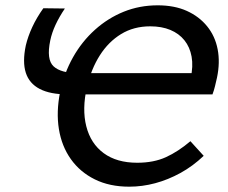

<svg xmlns="http://www.w3.org/2000/svg" viewBox="-20 -690 856 722"><path d="M466 12Q392 12 336.5 -15.5Q281 -43 246.5 -91.5Q212 -140 201.5 -204.5Q191 -269 206 -344Q221 -415 254.5 -474.5Q288 -534 337 -578Q386 -622 445.5 -646Q505 -670 573 -670Q636 -670 682.5 -649Q729 -628 759 -591Q789 -554 798.5 -504.5Q808 -455 796 -398Q792 -381 788.5 -366Q785 -351 779 -335L685 -356Q689 -363 692.5 -375Q696 -387 697 -396Q707 -441 700.5 -477Q694 -513 673.5 -538.5Q653 -564 620.5 -577.5Q588 -591 545 -591Q483 -591 435.5 -562Q388 -533 355.5 -482Q323 -431 307 -363Q288 -280 304.5 -215Q321 -150 370 -114Q419 -78 496 -78Q558 -78 604 -99Q650 -120 696 -159L746 -104Q705 -65 658.5 -39.5Q612 -14 563.5 -1Q515 12 466 12ZM744 -415 779 -335H235Q169 -335 129.5 -355.5Q90 -376 77 -416.5Q64 -457 77 -519Q85 -553 101.5 -588.5Q118 -624 143 -659L224 -658Q203 -627 189 -597Q175 -567 169 -538Q154 -466 181.5 -440.5Q209 -415 275 -415Z"/></svg>

Font: Ysabeau Infant SemiBold
Style: Italic
Weight: 600
Italic angle: -12°
Designer: Christian Thalmann (Catharsis Fonts)
Version: Version 2.002; featfreeze: ss01,ss02,lnum